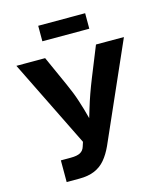

<svg xmlns="http://www.w3.org/2000/svg" viewBox="-132 -1017 953 1115"><g transform="rotate(-15 345.0 -459.5)"><path d="M128.9 0V-130.4H189Q226.6 -130.4 245.8 -140.9Q265.1 -151.4 272 -174.3L280.8 -201.2L21.5 -727.5H194.3L275.4 -546.9Q301.8 -488.8 319.1 -435.5Q336.4 -382.3 348.6 -335Q360.8 -287.6 371.6 -246.1H327.6Q345.2 -304.2 368.2 -380.6Q391.1 -457 427.2 -546.9L500 -727.5H668L409.2 -141.1Q388.2 -95.2 361.6 -63.7Q335 -32.2 297.1 -16.1Q259.3 0 205.1 0ZM486.3 -919.4V-826.2H204.1V-919.4Z"/></g></svg>

Font: Inter 16pt
Style: Bold
Weight: 700
Version: Version 4.001;git-66647c0bb